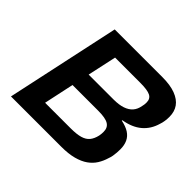

<svg xmlns="http://www.w3.org/2000/svg" viewBox="-157 -891 1094 1094"><g transform="rotate(45 389.5 -344.0)"><path d="M49 0 197 -688H581Q645 -688 687 -672Q729 -656 749.5 -627Q770 -598 770 -556Q770 -539 767.5 -522Q765 -505 760 -491Q744 -434 702.5 -399Q661 -364 594 -353L593 -349Q632 -341 656 -325.5Q680 -310 691.5 -285.5Q703 -261 703 -228Q703 -216 702 -201Q701 -186 698.5 -172Q696 -158 691 -145Q682 -114 665.5 -87.5Q649 -61 621.5 -41.5Q594 -22 553 -11Q512 0 455 0ZM212 -112H417Q466 -112 495 -120.5Q524 -129 539.5 -148Q555 -167 562 -198Q564 -208 564.5 -216Q565 -224 565 -231Q565 -264 541 -279Q517 -294 459 -294H251ZM274 -401H475Q518 -401 547.5 -411Q577 -421 594 -440.5Q611 -460 616 -490Q618 -498 619 -505Q620 -512 620 -522Q620 -552 596.5 -564Q573 -576 516 -576H312Z"/></g></svg>

Font: Saira Expanded SemiBold
Style: Italic
Weight: 600
Width: 7
Italic angle: -12°
Designer: Hector Gatti with collaboration of the Omnibus-Type team
Foundry: Omnibus-Type
Version: Version 1.101